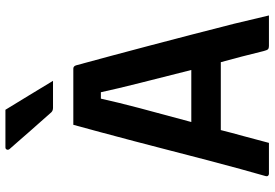

<svg xmlns="http://www.w3.org/2000/svg" viewBox="-168 -818 987 690"><g transform="rotate(-90 325.0 -473.5)"><path d="M156 0H45Q41 0 38 -3Q35 -6 37 -13Q47 -47 61.5 -100.5Q76 -154 93 -218Q110 -282 127.5 -351Q145 -420 162.5 -485.5Q180 -551 195 -607.5Q210 -664 221 -703H423Q432 -703 435 -692Q468 -571 505.5 -429Q543 -287 584 -126Q599 -65 614 0H504Q496 0 492.5 -3.5Q489 -7 486 -19Q476 -60 466 -98.5Q456 -137 446 -173H202Q192 -133 180 -90Q168 -47 156 0ZM315 -604Q302 -545 281 -465Q260 -385 231 -279H418Q392 -382 371.5 -463Q351 -544 338 -604ZM275 -947Q303 -901 327.5 -861Q352 -821 379 -776H282Q272 -776 266 -782Q241 -810 224 -829.5Q207 -849 193.5 -864Q180 -879 166.5 -895Q153 -911 134 -932Q130 -937 132 -942Q134 -947 140 -947Z"/></g></svg>

Font: Recursive Sn Lnr St SmB
Style: Regular
Weight: 600
Version: Version 1.079;hotconv 1.0.112;makeotfexe 2.5.65598; ttfautoh